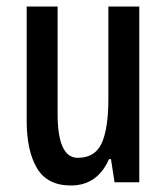

<svg xmlns="http://www.w3.org/2000/svg" viewBox="-20 -560 511 590"><path d="M408 -540V0H332L321 -71H315Q279 10 198 10Q125 10 93.5 -43.5Q62 -97 62 -188V-540H157V-210Q157 -75 219 -75Q272 -75 292.5 -120Q313 -165 313 -256V-540Z"/></svg>

Font: Noto Sans Tamil ExtraCondensed Medium
Style: Regular
Weight: 500
Width: 2
Designer: Jelle Bosma - Monotype Design Team
Foundry: Monotype Imaging Inc.
Version: Version 2.004; ttfautohint (v1.8.4.7-5d5b)